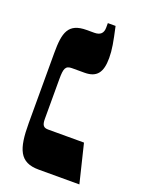

<svg xmlns="http://www.w3.org/2000/svg" viewBox="-127 -708 576 770"><g transform="rotate(20 161.5 -323.5)"><path d="M137 0H311L271 -164H118C98 -164 91 -173 91 -200V-369C91 -415 96 -428 124 -428H177C229 -428 250 -455 250 -517C250 -552 244 -584 230 -647H197V-628C197 -604 185 -592 159 -592H127C48 -592 36 -548 36 -461V-162C36 -51 55 0 137 0Z"/></g></svg>

Font: Noto Serif Hebrew Condensed Extra
Style: Regular
Weight: 800
Width: 3
Designer: Monotype Design Team
Foundry: Monotype Imaging Inc.
Version: Version 1.901